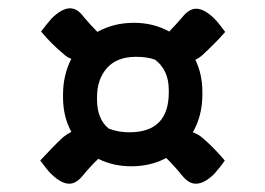

<svg xmlns="http://www.w3.org/2000/svg" viewBox="-20 -530 640 463"><path d="M132 -302Q132 -349 152 -388Q141 -392 132 -401Q104 -424 79 -454Q91 -470 104 -485Q129 -510 149 -510Q167 -510 182 -489Q198 -470 215 -453Q254 -475 303 -475Q350 -475 388 -454Q403 -469 420 -489Q436 -509 453 -509Q473 -509 498 -484Q504 -478 510.5 -469.5Q517 -461 523 -453Q510 -438 496 -424Q482 -410 468 -397Q460 -390 451 -386Q468 -351 468 -309V-302Q468 -251 445 -211Q459 -206 470 -196Q484 -184 497 -170.5Q510 -157 522 -143Q517 -135 510 -126.5Q503 -118 497 -111Q473 -87 452 -87Q435 -87 419 -107Q402 -128 381 -149Q343 -129 297 -129Q253 -129 217 -147Q199 -130 180 -107Q164 -87 147 -87Q127 -87 102 -112Q96 -118 89.5 -126.5Q83 -135 77 -143Q91 -158 104.5 -172Q118 -186 132 -199Q142 -207 152 -212Q132 -249 132 -295ZM214 -290Q214 -243 242 -220Q255 -215 267 -213Q279 -211 292 -211Q387 -211 387 -307V-313Q387 -361 354 -386Q336 -393 308 -393Q262 -393 238 -366Q214 -339 214 -296Z"/></svg>

Font: Recursive Sn Csl St Med
Style: Regular
Weight: 500
Version: Version 1.079;hotconv 1.0.112;makeotfexe 2.5.65598; ttfautoh